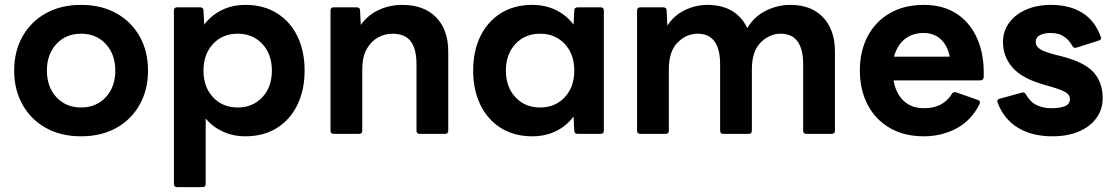

<svg xmlns="http://www.w3.org/2000/svg" viewBox="-20 -548 4564 786"><path d="M312 10Q229 10 167.5 -24.5Q106 -59 72 -120Q38 -181 38 -259Q38 -338 72 -398.5Q106 -459 167.5 -493.5Q229 -528 312 -528Q395 -528 456.5 -493.5Q518 -459 552 -398.5Q586 -338 586 -259Q586 -181 552 -120Q518 -59 456.5 -24.5Q395 10 312 10ZM312 -108Q374 -108 413 -150Q452 -192 452 -259Q452 -326 413 -368Q374 -410 312 -410Q250 -410 211 -368Q172 -326 172 -259Q172 -192 211 -150Q250 -108 312 -108Z M705 218Q692 218 692 205V-505Q692 -518 705 -518H799Q813 -518 813 -505L816 -447Q844 -485 887.5 -506.5Q931 -528 985 -528Q1059 -528 1113.5 -494Q1168 -460 1197.5 -399.5Q1227 -339 1227 -259Q1227 -180 1197.5 -119Q1168 -58 1113.5 -24Q1059 10 985 10Q934 10 892 -9.5Q850 -29 822 -63V205Q822 218 809 218ZM953 -108Q1015 -108 1054 -150Q1093 -192 1093 -259Q1093 -326 1054 -368Q1015 -410 953 -410Q891 -410 852 -368Q813 -326 813 -259Q813 -192 852 -150Q891 -108 953 -108Z M1346 0Q1333 0 1333 -13V-505Q1333 -518 1346 -518H1440Q1454 -518 1454 -505L1457 -446Q1486 -487 1531 -507.5Q1576 -528 1626 -528Q1716 -528 1765.5 -477Q1815 -426 1815 -337V-13Q1815 0 1802 0H1698Q1685 0 1685 -13V-284Q1685 -349 1661 -379.5Q1637 -410 1586 -410Q1555 -410 1526.5 -394Q1498 -378 1480.5 -346Q1463 -314 1463 -264V-13Q1463 0 1450 0Z M2159 10Q2085 10 2030.5 -24Q1976 -58 1946.5 -119Q1917 -180 1917 -259Q1917 -339 1946.5 -399.5Q1976 -460 2030.5 -494Q2085 -528 2159 -528Q2213 -528 2256.5 -506.5Q2300 -485 2328 -447L2331 -505Q2331 -518 2345 -518H2439Q2452 -518 2452 -505V-13Q2452 0 2439 0H2345Q2331 0 2331 -13L2328 -71Q2300 -33 2256.5 -11.5Q2213 10 2159 10ZM2191 -108Q2253 -108 2292 -150Q2331 -192 2331 -259Q2331 -326 2292 -368Q2253 -410 2191 -410Q2129 -410 2090 -368Q2051 -326 2051 -259Q2051 -192 2090 -150Q2129 -108 2191 -108Z M2601 0Q2588 0 2588 -13V-505Q2588 -518 2601 -518H2695Q2709 -518 2709 -505L2712 -443Q2739 -485 2783.5 -506.5Q2828 -528 2876 -528Q2935 -528 2976.5 -503.5Q3018 -479 3039 -433Q3067 -480 3115 -504Q3163 -528 3216 -528Q3301 -528 3349.5 -477Q3398 -426 3398 -337V-13Q3398 0 3385 0H3281Q3268 0 3268 -13V-284Q3268 -410 3176 -410Q3130 -410 3094 -374Q3058 -338 3058 -264V-13Q3058 0 3045 0H2941Q2928 0 2928 -13V-284Q2928 -410 2836 -410Q2790 -410 2754 -374Q2718 -338 2718 -264V-13Q2718 0 2705 0Z M3762 10Q3681 10 3622 -24.5Q3563 -59 3531.5 -120Q3500 -181 3500 -259Q3500 -338 3531.5 -398.5Q3563 -459 3622 -493.5Q3681 -528 3762 -528Q3842 -528 3897.5 -491Q3953 -454 3981.5 -387.5Q4010 -321 4007 -232Q4006 -219 3993 -219H3638Q3647 -166 3679 -135.5Q3711 -105 3763 -105Q3841 -105 3877 -164Q3882 -173 3894 -170L3983 -139Q3996 -134 3990 -122Q3956 -54 3895 -22Q3834 10 3762 10ZM3761 -413Q3715 -413 3683.5 -387.5Q3652 -362 3640 -316H3868Q3859 -362 3831 -387.5Q3803 -413 3761 -413Z M4289 10Q4204 10 4146.5 -25.5Q4089 -61 4064 -128Q4059 -141 4073 -144L4164 -169Q4175 -172 4180 -161Q4198 -130 4224.5 -117.5Q4251 -105 4284 -105Q4317 -105 4338.5 -113Q4360 -121 4360 -143Q4360 -160 4342 -170.5Q4324 -181 4283 -193L4258 -200Q4165 -226 4125.5 -271Q4086 -316 4086 -376Q4086 -420 4111 -454.5Q4136 -489 4180.5 -508.5Q4225 -528 4283 -528Q4358 -528 4410 -496Q4462 -464 4486 -398Q4491 -385 4478 -382L4387 -353Q4376 -349 4370 -360Q4357 -384 4335.5 -398.5Q4314 -413 4281 -413Q4256 -413 4238 -404.5Q4220 -396 4220 -376Q4220 -358 4238.5 -346.5Q4257 -335 4300 -324L4324 -318Q4419 -294 4456.5 -252.5Q4494 -211 4494 -146Q4494 -99 4467.5 -63.5Q4441 -28 4395 -9Q4349 10 4289 10Z"/></svg>

Font: LINE Seed Sans
Style: Bold
Weight: 700
Designer: LINE VX Design & Dalton Maag Ltd & Sandoll Inc
Foundry: Dalton Maag Ltd
Version: Version 1.003